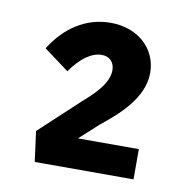

<svg xmlns="http://www.w3.org/2000/svg" viewBox="-52 -836 457 469"><g transform="rotate(10 176.0 -601.5)"><path d="M63 -418H308V-493H157L203 -535C244 -568 303 -617 303 -681C303 -740 256 -785 187 -785C126 -785 75 -751 41 -696L103 -650C128 -686 155 -704 179 -704C200 -704 211 -690 211 -671C211 -638 175 -605 153 -586L53 -493Z"/></g></svg>

Font: Easer Grotesk Medium
Style: Regular
Weight: 500
Designer: Boardeaser, Bonnie Shaver-Troup, Thomas Jockin
Foundry: Lexend
Version: Version 1.001;Glyphs 3.1.2 (3151)